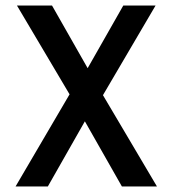

<svg xmlns="http://www.w3.org/2000/svg" viewBox="-20 -670 620 690"><path d="M36 0 230 -331 41 -650H167L295 -425L423 -650H539L350 -328L544 0H418L285 -234L152 0Z"/></svg>

Font: Sometype Mono SemiBold
Style: Regular
Weight: 600
Designer: Ryoichi Tsunekawa
Foundry: Dharma Type
Version: Version 1.001